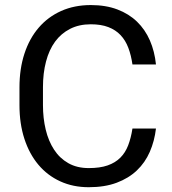

<svg xmlns="http://www.w3.org/2000/svg" viewBox="-20 -741 691 770"><path d="M605.5 -225.6Q599.6 -175.3 580.8 -132.1Q562 -88.9 528.8 -57.4Q495.6 -25.9 447.8 -8.1Q399.9 9.8 335.9 9.8Q272.9 9.8 221.7 -13.7Q170.4 -37.1 134 -80.3Q97.7 -123.5 77.9 -184.1Q58.1 -244.6 58.1 -319.3V-390.6Q58.1 -465.3 78.1 -526.1Q98.1 -586.9 135.3 -630.1Q172.4 -673.3 225.3 -697Q278.3 -720.7 344.2 -720.7Q404.3 -720.7 450.7 -703.1Q497.1 -685.5 529.5 -654.1Q562 -622.6 581.1 -578.9Q600.1 -535.2 605.5 -482.4H511.2Q505.9 -519.5 494.6 -549.3Q483.4 -579.1 463.6 -600.1Q443.8 -621.1 414.6 -632.3Q385.3 -643.6 344.2 -643.6Q296.9 -643.6 261 -625.2Q225.1 -606.9 200.9 -574Q176.8 -541 164.6 -494.4Q152.3 -447.8 152.3 -391.6V-319.3Q152.3 -267.1 163.3 -221.2Q174.3 -175.3 196.8 -140.9Q219.2 -106.4 253.9 -86.7Q288.6 -66.9 335.9 -66.9Q380.9 -66.9 411.6 -77.6Q442.4 -88.4 462.6 -108.6Q482.9 -128.9 494.1 -158.4Q505.4 -188 511.2 -225.6Z"/></svg>

Font: Dirooz
Style: Regular
Weight: 400
Foundry: DejaVu fonts team - Redesigned by Saber Rastikerdar
Version: Version 0.2.1